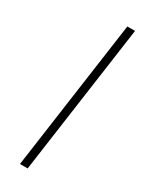

<svg xmlns="http://www.w3.org/2000/svg" viewBox="-183 -720 591 758"><g transform="rotate(30 113.0 -341.0)"><path d="M189.9 -682.1 94.2 0H59.1L154.8 -682.1Z"/></g></svg>

Font: Fira Sans Compressed UltraLight
Style: Italic
Weight: 200
Width: 3
Italic angle: -8°
Designer: Carrois Corporate & Edenspiekermann AG
Foundry: Carrois Corporate GbR & Edenspiekermann AG
Version: Version 4.203;PS 004.203;hotconv 1.0.88;makeotf.lib2.5.64775